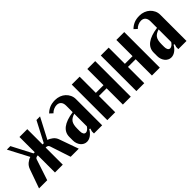

<svg xmlns="http://www.w3.org/2000/svg" viewBox="90 -1194 1893 1893"><g transform="rotate(-45 1036.0 -247.5)"><path d="M364 -218Q359 -230 350.5 -234Q342 -238 330 -239H326V0H217V-239H214Q205 -239 195 -235Q185 -231 181 -218L109 0H-5L65 -197Q77 -232 103.5 -253Q130 -274 154 -280L41 -495H90L201 -282H217V-495H326V-282H343L454 -495H504L391 -279Q415 -273 441.5 -252.5Q468 -232 479 -197L549 0H436Z M565 -147Q565 -269 761 -297V-388Q761 -422 744.5 -440.5Q728 -459 699 -459Q678 -459 656.5 -449.5Q635 -440 619 -423L588 -452Q610 -475 642.5 -490Q675 -505 722 -505Q754 -505 782 -494.5Q810 -484 830.5 -465Q851 -446 863 -420.5Q875 -395 875 -366V0H761V-30L770 -59L759 -64Q739 -29 711.5 -9.5Q684 10 655 10Q636 10 619.5 1.5Q603 -7 591 -21.5Q579 -36 572 -56Q565 -76 565 -98ZM711 -62Q723 -62 736.5 -72Q750 -82 761 -99V-275Q715 -261 696.5 -234Q678 -207 678 -151V-114Q678 -90 686.5 -76Q695 -62 711 -62Z M1057 -496V-270H1164V-496H1274V0H1164V-227H1057V0H947V-496Z M1462 -496V-270H1569V-496H1679V0H1569V-227H1462V0H1352V-496Z M1741 -147Q1741 -269 1937 -297V-388Q1937 -422 1920.5 -440.5Q1904 -459 1875 -459Q1854 -459 1832.5 -449.5Q1811 -440 1795 -423L1764 -452Q1786 -475 1818.5 -490Q1851 -505 1898 -505Q1930 -505 1958 -494.5Q1986 -484 2006.5 -465Q2027 -446 2039 -420.5Q2051 -395 2051 -366V0H1937V-30L1946 -59L1935 -64Q1915 -29 1887.5 -9.5Q1860 10 1831 10Q1812 10 1795.5 1.5Q1779 -7 1767 -21.5Q1755 -36 1748 -56Q1741 -76 1741 -98ZM1887 -62Q1899 -62 1912.5 -72Q1926 -82 1937 -99V-275Q1891 -261 1872.5 -234Q1854 -207 1854 -151V-114Q1854 -90 1862.5 -76Q1871 -62 1887 -62Z"/></g></svg>

Font: Moniqa ExtBd Paragraph
Style: Regular
Weight: 800
Designer: Rajesh Rajput
Foundry: Rajesh Rajput
Version: Version 1.000